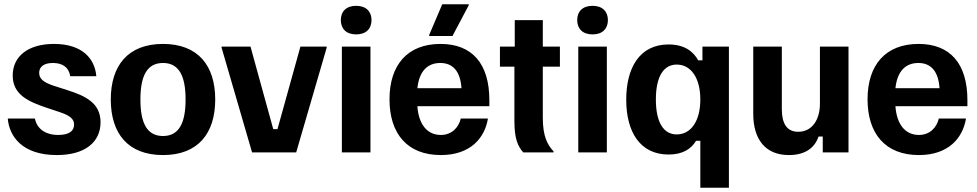

<svg xmlns="http://www.w3.org/2000/svg" viewBox="-20 -720 4615 907"><path d="M248.3 12.5C382.5 12.5 455 -49.2 455 -142.5C455 -234.2 382.5 -267.5 295.8 -295L235.8 -314.2C187.5 -330 165 -346.7 165 -375.8C165 -404.2 186.7 -422.5 230 -422.5C277.5 -422.5 305.8 -400 311.7 -360H435C428.3 -442.5 369.2 -512.5 235 -512.5C110.8 -512.5 40 -452.5 40 -363.3C40 -273.3 113.3 -240 200.8 -210.8L260.8 -190.8C309.2 -175 330 -158.3 330 -131.7C330 -102.5 308.3 -82.5 255 -82.5C190 -82.5 153.3 -115.8 145 -160H16.7C23.3 -79.2 81.7 12.5 248.3 12.5Z M750 12.5C915.8 12.5 996.7 -90 996.7 -250C996.7 -410 915.8 -512.5 750 -512.5C584.2 -512.5 503.3 -410 503.3 -250C503.3 -90 584.2 12.5 750 12.5ZM750 -77.5C676.7 -77.5 643.3 -135 643.3 -250C643.3 -365 676.7 -422.5 750 -422.5C823.3 -422.5 856.7 -365 856.7 -250C856.7 -135 823.3 -77.5 750 -77.5Z M1170.8 0H1379.2L1523.3 -495V-500H1399.2L1290.8 -110H1270.8L1163.3 -500H1026.7V-495Z M1662.5 -557.5C1710 -557.5 1735 -585 1735 -625C1735 -665 1710 -692.5 1662.5 -692.5C1615 -692.5 1590 -665 1590 -625C1590 -585 1615 -557.5 1662.5 -557.5ZM1595 0H1730V-500H1595Z M2007.5 -550H2117.5L2194.2 -695V-700H2069.2L2007.5 -555ZM2062.5 12.5C2202.5 12.5 2270 -68.3 2285 -160H2156.7C2146.7 -118.3 2115 -82.5 2062.5 -82.5C1996.7 -82.5 1957.5 -134.2 1951.7 -218.3H2291.7V-246.7C2291.7 -420.8 2209.2 -512.5 2060.8 -512.5C1905 -512.5 1820 -413.3 1820 -250.8C1820 -88.3 1904.2 12.5 2062.5 12.5ZM1951.7 -303.3C1960 -383.3 1999.2 -422.5 2060 -422.5C2122.5 -422.5 2155 -379.2 2160 -303.3Z M2451.7 0H2595V-5C2566.7 -35 2544.2 -75 2544.2 -163.3V-405H2625V-500H2544.2V-625H2411.7V-500H2341.7V-405H2410V-149.2C2410 -65 2425.8 -30 2451.7 0Z M2779.2 -557.5C2826.7 -557.5 2851.7 -585 2851.7 -625C2851.7 -665 2826.7 -692.5 2779.2 -692.5C2731.7 -692.5 2706.7 -665 2706.7 -625C2706.7 -585 2731.7 -557.5 2779.2 -557.5ZM2711.7 0H2846.7V-500H2711.7Z M3288.3 166.7H3423.3V-500H3298.3V-435H3278.3C3255 -477.5 3212.5 -510 3138.3 -510C3001.7 -510 2938.3 -400 2938.3 -249.2C2938.3 -95 3005 10 3138.3 10C3203.3 10 3244.2 -15 3268.3 -55H3288.3ZM3176.7 -85C3115.8 -85 3078.3 -140 3078.3 -250C3078.3 -360 3115.8 -415 3176.7 -415C3244.2 -415 3288.3 -351.7 3288.3 -250C3288.3 -148.3 3244.2 -85 3176.7 -85Z M3706.7 12.5C3787.5 12.5 3830 -25 3846.7 -75H3866.7V0H3988.3V-500H3853.3V-230C3853.3 -155 3816.7 -97.5 3750.8 -97.5C3696.7 -97.5 3673.3 -136.7 3673.3 -205V-500H3538.3V-182.5C3538.3 -62.5 3595 12.5 3706.7 12.5Z M4320.8 12.5C4460.8 12.5 4528.3 -68.3 4543.3 -160H4415C4405 -118.3 4373.3 -82.5 4320.8 -82.5C4255 -82.5 4215.8 -134.2 4210 -218.3H4550V-246.7C4550 -420.8 4467.5 -512.5 4319.2 -512.5C4163.3 -512.5 4078.3 -413.3 4078.3 -250.8C4078.3 -88.3 4162.5 12.5 4320.8 12.5ZM4210 -303.3C4218.3 -383.3 4257.5 -422.5 4318.3 -422.5C4380.8 -422.5 4413.3 -379.2 4418.3 -303.3Z"/></svg>

Font: Familjen Grotesk GF
Style: Bold
Weight: 700
Designer: Anders Wikstroem, Jonas Baeckman, Matilda Gysing, Kristian Moeller
Foundry: Familjen STHLM AB
Version: Version 2.000; Beta; Release 4; Build 6